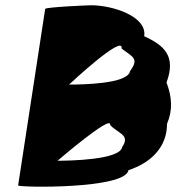

<svg xmlns="http://www.w3.org/2000/svg" viewBox="-20 -720 681 731"><path d="M49 -14C48 -6 458 1 469 -72C554 -100 616 -159 616 -249C638 -300 635 -350 614 -406C651 -506 606 -547 529 -582C541 -658 408 -700 327 -700C317 -700 153 -693 152 -686ZM199 -108C199 -108 405 -285 399 -245C425 -213 479 -208 445 -160C437 -111 243 -108 199 -108ZM243 -398C243 -398 452 -594 443 -535C485 -503 511 -498 475 -449C467 -400 290 -398 243 -398Z"/></svg>

Font: Ampere
Style: Ita
Weight: 400
Version: Version 1